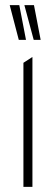

<svg xmlns="http://www.w3.org/2000/svg" viewBox="-20 -726 199 746"><path d="M111 -571 75 -705V-706H112L138 -571ZM71 0V-482L105 -504H106V0ZM53 -571 18 -705V-706H55L81 -571Z"/></svg>

Font: Foldit ExtraLight
Style: Regular
Weight: 250
Version: Version 1.003